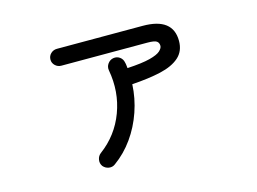

<svg xmlns="http://www.w3.org/2000/svg" viewBox="-83 -666 1165 869"><g transform="rotate(-15 500.0 -231.5)"><path d="M359 51Q346 61 329.5 58.5Q313 56 302 43Q292 29 295 12Q298 -5 311 -15Q392 -75 427 -169Q462 -263 443 -367Q440 -384 450 -398Q460 -412 476 -415Q493 -418 506.5 -408.5Q520 -399 523 -382Q525 -375 525.5 -368.5Q526 -362 527 -355Q597 -359 633.5 -368.5Q670 -378 683.5 -390.5Q697 -403 697 -414Q697 -429 686.5 -436Q676 -443 643 -443H241Q224 -443 212 -454.5Q200 -466 200 -482Q200 -499 212 -510.5Q224 -522 241 -522H643Q784 -522 784 -414Q784 -366 752.5 -338Q721 -310 664 -297Q607 -284 529 -279Q526 -214 504.5 -151.5Q483 -89 446 -37Q409 15 359 51Z"/></g></svg>

Font: Zen Maru Gothic Medium
Style: Regular
Weight: 500
Designer: Yoshimichi Ohira
Foundry: Positype
Version: Version 1.001